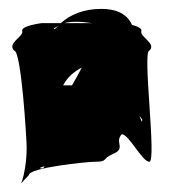

<svg xmlns="http://www.w3.org/2000/svg" viewBox="-20 -870 384 432"><path d="M12 -756C28 -756 40 -555 40 -538C40 -505 34 -476 30 -464C25 -452 28 -459 45 -476C45 -493 178 -506 192 -506C225 -506 207 -512 235 -524C264 -536 237 -550 254 -568C270 -568 300 -506 316 -506C333 -506 300 -756 316 -756C333 -772 294 -787 298 -800C300 -806 289 -811 277 -814C264 -843 235 -850 208 -850C168 -850 138 -837 117 -818H74C74 -818 26 -812 30 -800C34 -788 -5 -773 12 -756ZM80 -496C79 -493 77 -491 74 -491C66 -491 70 -493 80 -496ZM102 -806C104 -808 108 -810 111 -812L105 -806C99 -800 102 -814 102 -806ZM122 -678C132 -697 147 -709 164 -718C157 -704 149 -690 142 -678ZM125 -818C140 -822 160 -822 187 -818ZM192 -795H193C191 -795 191 -795 192 -795ZM294 -609C296 -606 298 -604 300 -601C300 -592 298 -598 294 -609Z"/></svg>

Font: bitstorm
Style: maxcn
Weight: 400
Version: Version 0.2